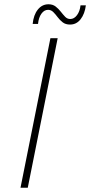

<svg xmlns="http://www.w3.org/2000/svg" viewBox="-20 -879 422 899"><path d="M76 0 216 -700H250L110 0ZM308 -764Q287 -764 273.5 -774.5Q260 -785 250 -798.5Q240 -812 229.5 -822.5Q219 -833 205 -833Q187 -833 174 -815Q161 -797 158 -767H133Q137 -809 157 -834Q177 -859 207 -859Q227 -859 240.5 -848.5Q254 -838 264.5 -824.5Q275 -811 285 -800.5Q295 -790 309 -790Q327 -790 340.5 -808Q354 -826 357 -854H382Q377 -814 357.5 -789Q338 -764 308 -764Z"/></svg>

Font: Montserrat ExtraLight
Style: Italic
Weight: 200
Italic angle: -11.3°
Designer: Julieta Ulanovsky
Foundry: Julieta Ulanovsky
Version: Version 9.000; ttfautohint (v1.8.4.7-5d5b)